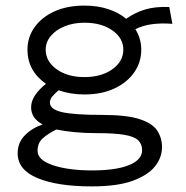

<svg xmlns="http://www.w3.org/2000/svg" viewBox="-20 -493 665 685"><path d="M281 -156Q231 -156 189 -171Q174 -158 166 -148Q158 -138 158 -127Q158 -103 201 -93Q244 -83 345 -83Q432 -83 478 -68Q524 -53 541 -27Q558 -1 558 32Q558 69 533 100.5Q508 132 453.5 152Q399 172 307 172Q185 172 114 142.5Q43 113 43 54Q43 16 68.5 -10Q94 -36 132 -49Q91 -71 91 -110Q91 -132 105 -153Q119 -174 144 -194Q78 -240 78 -316Q78 -360 103 -395.5Q128 -431 173.5 -452Q219 -473 281 -473Q328 -473 366 -460.5Q404 -448 430 -426Q463 -449 499 -459.5Q535 -470 584 -468L595 -408Q558 -411 525 -407Q492 -403 463 -389Q484 -355 484 -316Q484 -271 459 -235Q434 -199 388.5 -177.5Q343 -156 281 -156ZM281 -218Q342 -218 381 -246Q420 -274 420 -316Q420 -357 381 -384.5Q342 -412 281 -412Q243 -412 211.5 -399.5Q180 -387 161.5 -365Q143 -343 143 -316Q143 -274 182 -246Q221 -218 281 -218ZM114 45Q114 78 169 96.5Q224 115 309 115Q394 115 440.5 96Q487 77 487 43Q487 21 473 7.5Q459 -6 424 -12Q389 -18 326 -18Q283 -18 246.5 -21.5Q210 -25 181 -31Q151 -16 132.5 0.5Q114 17 114 45Z"/></svg>

Font: Inconsolata Expanded
Style: Regular
Weight: 400
Width: 7
Monospace: yes
Designer: Raph Levien, Cyreal, Brenton Simpson
Foundry: Raph Levien, Cyreal, Google
Version: Version 3.100; ttfautohint (v1.8.4.7-5d5b)